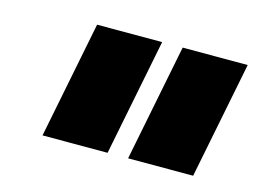

<svg xmlns="http://www.w3.org/2000/svg" viewBox="-54 -789 643 479"><g transform="rotate(15 267.0 -550.0)"><path d="M253 -399H85L145 -701H313ZM474 -399H306L366 -701H534Z"/></g></svg>

Font: Argentum Sans Black
Style: Italic
Weight: 900
Italic angle: -11°
Designer: Julieta Ulanovsky (font), Cristiano Sobral (main changes and remaster)
Foundry: Julieta Ulanovsky (font), Cristiano Sobral (main changes and remaster)
Version: Version 2.007;June 15, 2022;FontCreator 14.0.0.2814 64-bit; 